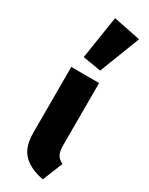

<svg xmlns="http://www.w3.org/2000/svg" viewBox="-224 -887 731 944"><g transform="rotate(30 141.0 -415.0)"><path d="M57 -531.4H215V-179Q215 -143.1 224.6 -125.8Q234.1 -108.5 257.9 -96.8L212.1 17Q136.9 3.5 96.9 -36.7Q57 -77 57 -158.6ZM85.9 -604.1 123.6 -846.9 277.5 -815.8 188.9 -586.9Z"/></g></svg>

Font: Fira Sans Variable
Style: Regular
Weight: 400
Designer: Carrois Corporate & Edenspiekermann AG
Foundry: Carrois Corporate GbR & Edenspiekermann AG
Version: Version 4.202